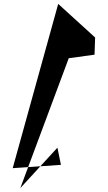

<svg xmlns="http://www.w3.org/2000/svg" viewBox="-20 -815 551 983"><path d="M278 -795 45 46 292 29 274 -59 84 148 332 -517 464 -535 467 -623Z"/></svg>

Font: Drag You Down
Style: Regular
Weight: 400
Designer: Robert Jablonski
Foundry: Cannot Into Space Fonts
Version: Version 0.97